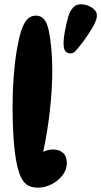

<svg xmlns="http://www.w3.org/2000/svg" viewBox="-20 -863 467 885"><path d="M154 2Q120 2 100.5 -14Q81 -30 68 -67Q38 -157 38 -376Q38 -443 43 -509.5Q48 -576 57.5 -632Q67 -688 78 -722Q91 -760 107 -775.5Q123 -791 145 -791Q168 -791 182.5 -775Q197 -759 205 -721Q212 -688 216.5 -640.5Q221 -593 221 -540Q221 -450 209.5 -349.5Q198 -249 179 -163Q202 -174 224 -174Q254 -174 271 -158Q288 -142 288 -110Q288 -81 268.5 -55.5Q249 -30 218.5 -14Q188 2 154 2ZM283 -625Q273 -635 273 -662.5Q273 -690 281 -728Q287 -759 294.5 -785.5Q302 -812 317 -828Q329 -842 348 -843Q367 -844 385.5 -837Q404 -830 414 -819Q428 -807 426.5 -788Q425 -769 408 -739Q391 -709 367.5 -677Q344 -645 328 -628Q319 -617 305.5 -617Q292 -617 283 -625Z"/></svg>

Font: DynaPuff Condensed Medium
Style: Regular
Weight: 500
Width: 3
Designer: Toshi Omagari, Jennifer Daniel
Foundry: Google Fonts
Version: Version 2.000; ttfautohint (v1.8.4.7-5d5b)